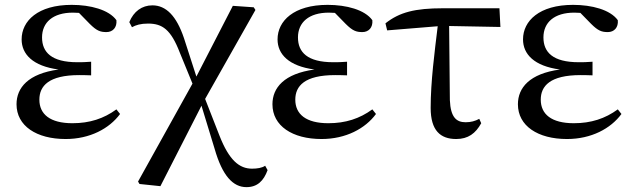

<svg xmlns="http://www.w3.org/2000/svg" viewBox="-20 -557 2612 790"><path d="M250 15C350 15 430 -28 474 -88L459 -107C407 -69 349 -50 278 -50C186 -50 142 -87 142 -147C142 -203 180 -248 306 -248C317 -248 328 -248 355 -247V-303C331 -301 315 -301 298 -301C192 -301 153 -342 153 -403C153 -465 198 -505 280 -505L305 -504L349 -459C378 -430 393 -425 418 -425C444 -425 462 -444 459 -474C428 -517 352 -537 275 -537C136 -537 69 -471 69 -395C69 -334 115 -285 221 -271C96 -254 48 -196 48 -128C48 -39 130 15 250 15Z M994 213C1039 213 1065 187 1081 143L1071 125C1058 134 1038 137 1017 137C965 137 923 103 883 1L824 -150L1031 -516L1024 -527L938 -533L788 -242L737 -400C706 -492 663 -535 607 -535C564 -535 530 -510 512 -466L523 -445C539 -454 559 -460 589 -460C648 -460 683 -436 720 -340L772 -213L548 190L554 200L640 209L809 -122L863 55C895 167 939 213 994 213Z M1303 15C1403 15 1483 -28 1527 -88L1512 -107C1460 -69 1402 -50 1331 -50C1239 -50 1195 -87 1195 -147C1195 -203 1233 -248 1359 -248C1370 -248 1381 -248 1408 -247V-303C1384 -301 1368 -301 1351 -301C1245 -301 1206 -342 1206 -403C1206 -465 1251 -505 1333 -505L1358 -504L1402 -459C1431 -430 1446 -425 1471 -425C1497 -425 1515 -444 1512 -474C1481 -517 1405 -537 1328 -537C1189 -537 1122 -471 1122 -395C1122 -334 1168 -285 1274 -271C1149 -254 1101 -196 1101 -128C1101 -39 1183 15 1303 15Z M1857 15C1906 15 1937 -8 1960 -50L1952 -68C1935 -59 1918 -54 1896 -54C1858 -54 1834 -74 1831 -145L1828 -450L2039 -446L2035 -523H1803C1688 -523 1624 -507 1566 -461L1573 -432L1781 -449C1768 -342 1752 -221 1752 -113C1752 -20 1792 15 1857 15Z M2313 15C2413 15 2493 -28 2537 -88L2522 -107C2470 -69 2412 -50 2341 -50C2249 -50 2205 -87 2205 -147C2205 -203 2243 -248 2369 -248C2380 -248 2391 -248 2418 -247V-303C2394 -301 2378 -301 2361 -301C2255 -301 2216 -342 2216 -403C2216 -465 2261 -505 2343 -505L2368 -504L2412 -459C2441 -430 2456 -425 2481 -425C2507 -425 2525 -444 2522 -474C2491 -517 2415 -537 2338 -537C2199 -537 2132 -471 2132 -395C2132 -334 2178 -285 2284 -271C2159 -254 2111 -196 2111 -128C2111 -39 2193 15 2313 15Z"/></svg>

Font: Noto Serif HK Medium
Style: Regular
Weight: 500
Designer: Ryoko NISHIZUKA 西塚涼子 (kana & ideographs); Frank Grießhammer (Latin, Greek & Cyrillic); Wenlong ZHANG 张文龙 (bopomofo); San
Foundry: Adobe
Version: Version 2.001;hotconv 1.1.0;makeotfexe 2.6.0